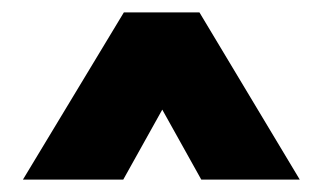

<svg xmlns="http://www.w3.org/2000/svg" viewBox="-20 -432 521 310"><path d="M179 -142H17L180 -412H302L464 -142H305L242 -255Z"/></svg>

Font: Palanquin Dark SemiBold
Style: Regular
Weight: 600
Designer: Pria Ravichandran
Version: Version 1.001